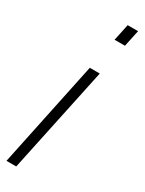

<svg xmlns="http://www.w3.org/2000/svg" viewBox="-201 -772 604 801"><g transform="rotate(30 100.5 -371.5)"><path d="M136 -663 153 -743H203L186 -663ZM-2 0 105 -510H153L45 0Z"/></g></svg>

Font: Saira Ultra Condensed Light
Style: Italic
Weight: 300
Width: 1
Italic angle: -12°
Designer: Hector Gatti with collaboration of the Omnibus-Type team
Foundry: Omnibus-Type
Version: Version 1.001; ttfautohint (v1.8)